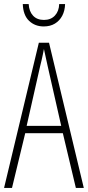

<svg xmlns="http://www.w3.org/2000/svg" viewBox="-20 -924 432 944"><path d="M353 0 289 -269H104L39 0H0L171 -714H221L392 0ZM215 -596Q211 -614 208 -628Q205 -642 202 -655.5Q199 -669 196 -683Q193 -669 190.5 -655.5Q188 -642 184.5 -628Q181 -614 177 -597L111 -305H281ZM300 -904Q299 -871 286 -846.5Q273 -822 250 -808Q227 -794 195 -794Q152 -794 123 -821.5Q94 -849 92 -904H121Q123 -868 142.5 -847Q162 -826 196 -826Q230 -826 250 -847.5Q270 -869 271 -904Z"/></svg>

Font: Noto Sans Khmer ExtraCondensed ExtraLight
Style: Regular
Weight: 250
Width: 2
Designer: Danh Hong and the Monotype Design Team
Foundry: Monotype Imaging Inc.
Version: Version 2.004